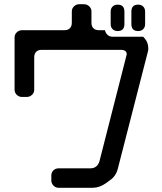

<svg xmlns="http://www.w3.org/2000/svg" viewBox="-20 -785 768 909"><path d="M477 -642H448Q432 -642 422.5 -651Q413 -660 413 -677V-731Q413 -745 402.5 -755Q392 -765 377 -765H355Q341 -765 330.5 -755Q320 -745 320 -731V-677Q320 -661 311 -651.5Q302 -642 285 -642H84Q70 -642 59.5 -632Q49 -622 49 -608V-360Q49 -346 59.5 -336Q70 -326 84 -326H106Q121 -326 131.5 -336Q142 -346 142 -360V-514Q142 -530 151 -539.5Q160 -549 177 -549H552Q580 -549 580 -528Q580 -527 574 -504L451 -22Q441 12 407 12H257Q243 12 233 21.5Q223 31 223 46V69Q223 83 233 93.5Q243 104 257 104H419Q451 104 482 82L501 68Q529 49 538 13L680 -540Q682 -546 682 -549Q682 -551 682 -552.5Q682 -554 682 -556Q682 -583 666 -602L658 -611H515Q498 -611 488.5 -620.5Q479 -630 477 -642ZM634 -638Q649 -638 658 -647Q667 -656 667 -671V-730Q667 -745 658 -754Q649 -763 634 -763Q602 -763 602 -730V-671Q602 -638 634 -638ZM537 -638Q569 -638 569 -671V-730Q569 -763 537 -763Q522 -763 513 -754Q504 -745 504 -730V-671Q504 -656 513 -647Q522 -638 537 -638Z"/></svg>

Font: WDXL Lubrifont JP N
Style: Regular
Weight: 400
Designer: [WDXL Lubrifont] Copyright 2020-2022 (c) NightFurySL2001, Skr-ZERO; [ZCOOL QingKe HuangYou] Copyright 2018-2022 (c) The 
Version: Version 2.001;hotconv 1.1.1;makeotfexe 2.6.0